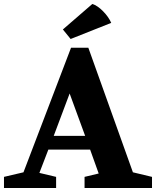

<svg xmlns="http://www.w3.org/2000/svg" viewBox="-30 -945 784 965"><path d="M-10 0V-56L88 -79L327 -705H414L638 -79L734 -56V0H395V-56L466 -73L423 -193H213L168 -76L252 -56V0ZM240 -262H398L320 -475ZM286 -797 434 -925Q460 -917 488 -888.5Q516 -860 529 -830L325 -749Z"/></svg>

Font: Volkhov
Style: Bold
Weight: 700
Designer: Cyreal (www.cyreal.org)
Foundry: Cyreal (www.cyreal.org)
Version: Version 1.010